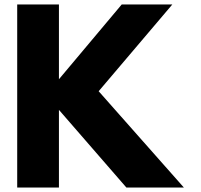

<svg xmlns="http://www.w3.org/2000/svg" viewBox="-20 -845 906 865"><path d="M808.5 0 424.5 -434 756.5 -825H528.5L245.5 -488V-825H57.5V0H245.5V-350L549.5 0Z"/></svg>

Font: Sztylet
Style: Bd
Weight: 700
Foundry: Cannot Into Space Fonts, PlusOne Fonts
Version: Version 0.12